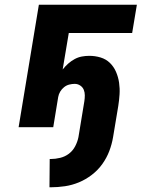

<svg xmlns="http://www.w3.org/2000/svg" viewBox="-20 -540 640 815"><path d="M190 255 191 135H195Q215 135 235.5 130Q256 125 272.5 112.5Q289 100 299 81Q309 62 313 42L338 -110Q340 -123 340 -135.5Q340 -148 335.5 -159Q331 -170 320.5 -177Q310 -184 297 -184Q286 -184 274 -181Q262 -178 252 -170Q242 -162 235.5 -151Q229 -140 227 -128L206 0H59L145 -520H561L541 -400H272L246 -245Q257 -259 269.5 -270Q282 -281 296.5 -289Q311 -297 327 -300Q343 -303 359 -303Q384 -303 407 -296Q430 -289 446.5 -273Q463 -257 472.5 -235Q482 -213 485.5 -189Q489 -165 487.5 -140Q486 -115 482 -90L460 42Q455 72 444 101Q433 130 414.5 156Q396 182 370 202Q344 222 315 234Q286 246 255.5 250.5Q225 255 195 255Z"/></svg>

Font: Iosevka Aile Heavy Oblique
Style: Regular
Weight: 900
Italic angle: -9°
Designer: Belleve Invis
Foundry: Belleve Invis
Version: Version 31.1.0; ttfautohint (v1.8.4)